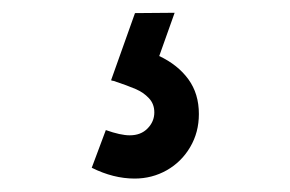

<svg xmlns="http://www.w3.org/2000/svg" viewBox="-20 -32 442 293"><path d="M185.5 240.5Q153 240.5 120 224L141.5 166.5Q164 174.5 178 174.5Q195 174.5 205.2 164Q215.5 153.5 215.5 139.5Q215.5 126.5 207.2 117.8Q199 109 186.8 103.8Q174.5 98.5 153.5 91.5Q152.5 91.5 151.5 91.2Q150.5 91 149.5 90.5L186 -12L246.5 -12.5L223 53.5Q251.5 67 267.5 89Q283.5 111 283.5 142Q283.5 170 270.2 192.5Q257 215 234.5 227.8Q212 240.5 185.5 240.5Z"/></svg>

Font: Vela Sans Med
Style: Regular
Weight: 500
Designer: Principal design: Mikhail Sharanda - project Manrope.
Design modification: Ravid Balaliev
Foundry: Mikhail Sharanda
Version: Version 1.001